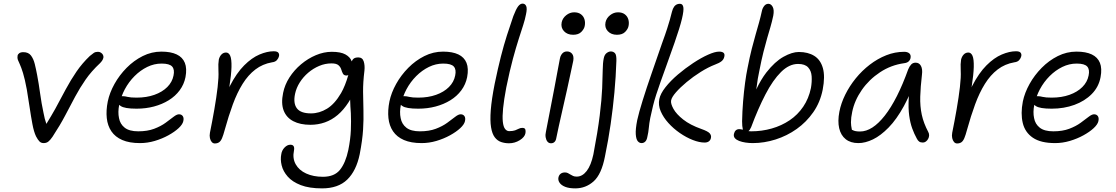

<svg xmlns="http://www.w3.org/2000/svg" viewBox="-20 -780 6162 1060"><path d="M221 10Q207 10 198 1Q189 -8 179 -27Q167 -52 159 -94.5Q151 -137 143.5 -188Q136 -239 128 -286Q117 -345 107 -377Q97 -409 89.5 -425Q82 -441 78.5 -450Q75 -459 77 -472Q78 -480 86 -486Q94 -492 109 -492Q137 -492 151 -473.5Q165 -455 172 -426.5Q179 -398 185 -366Q194 -319 201.5 -264Q209 -209 220 -158Q226 -124 236 -96Q262 -138 285 -179Q315 -235 343 -287Q371 -339 402.5 -385Q434 -431 476 -471Q489 -482 498 -488Q507 -494 521 -494Q530 -494 537.5 -489Q545 -484 548.5 -477Q552 -470 551 -462Q549 -453 544 -445.5Q539 -438 532 -431Q484 -386 452.5 -340.5Q421 -295 395 -246.5Q369 -198 340.5 -143.5Q312 -89 270 -25Q257 -6 246.5 2Q236 10 221 10Z M753 10Q694 10 655 -7Q616 -24 595 -55Q574 -86 569.5 -128Q565 -170 575 -220Q585 -268 612 -316.5Q639 -365 679 -405.5Q719 -446 768 -470.5Q817 -495 871 -495Q923 -495 955.5 -479.5Q988 -464 1000.5 -433Q1013 -402 1004 -354Q996 -314 972 -281.5Q948 -249 911.5 -226.5Q875 -204 830 -192Q785 -180 734 -180Q667 -180 646 -195Q641 -198 638 -201Q630 -161 637 -128Q643 -95 668.5 -75Q694 -55 743 -55Q794 -55 831 -69Q868 -83 894 -102Q920 -121 938 -135Q956 -149 968 -149Q982 -149 989 -139Q996 -129 992 -111Q988 -93 966 -72.5Q944 -52 909.5 -33Q875 -14 834.5 -2Q794 10 753 10ZM652 -249Q655 -249 658 -249Q669 -249 685 -245Q701 -241 734 -241Q789 -241 832.5 -256.5Q876 -272 903.5 -299.5Q931 -327 938 -363Q945 -396 930.5 -412.5Q916 -429 872 -429Q831 -429 793 -410.5Q755 -392 723 -360Q691 -328 669 -287Q659 -268 652 -249Z M1166 12Q1156 12 1149 4Q1142 -4 1139 -17.5Q1136 -31 1139 -47Q1152 -111 1163.5 -177Q1175 -243 1181.5 -299Q1188 -355 1186 -389Q1185 -412 1185.5 -425Q1186 -438 1188 -451Q1192 -468 1202.5 -479Q1213 -490 1228 -490Q1243 -490 1251 -472Q1259 -454 1258 -410Q1257 -369 1246 -298Q1247 -302 1249 -305Q1286 -377 1328 -419Q1370 -461 1412.5 -479Q1455 -497 1491 -497Q1511 -497 1517 -488.5Q1523 -480 1520 -469Q1518 -459 1509 -448.5Q1500 -438 1482 -436Q1430 -427 1390 -396.5Q1350 -366 1319.5 -317Q1289 -268 1265.5 -204Q1242 -140 1221 -64Q1213 -34 1206 -17.5Q1199 -1 1189.5 5.5Q1180 12 1166 12Z M1758 260Q1687 260 1640.5 242Q1594 224 1568.5 195Q1543 166 1535 133Q1527 100 1533 71Q1536 50 1551 34.5Q1566 19 1583 19Q1596 19 1601 27Q1606 35 1603 51Q1594 94 1612.5 127Q1631 160 1670.5 178Q1710 196 1763 196Q1826 196 1857 157.5Q1888 119 1903 48Q1915 -12 1917 -61.5Q1919 -111 1917 -155Q1914 -193 1913 -230Q1908 -222 1904 -215Q1877 -173 1844.5 -145.5Q1812 -118 1774 -104.5Q1736 -91 1694 -91Q1637 -91 1599 -111Q1561 -131 1546 -170Q1531 -209 1543 -267Q1552 -312 1578 -352.5Q1604 -393 1642 -425Q1680 -457 1724 -475.5Q1768 -494 1812 -494Q1861 -494 1887 -479.5Q1913 -465 1921 -443Q1921 -442 1922 -441Q1925 -449 1930 -454Q1939 -463 1958 -463Q1981 -463 1988 -441Q1995 -419 1992 -390Q1984 -325 1984.5 -273Q1985 -221 1986.5 -171.5Q1988 -122 1984.5 -64.5Q1981 -7 1966 71Q1947 163 1897 211.5Q1847 260 1758 260ZM1903 -366Q1898 -363 1894 -363Q1879 -363 1873.5 -373Q1868 -383 1864 -396.5Q1860 -410 1848.5 -420Q1837 -430 1810 -430Q1775 -430 1742 -416Q1709 -402 1681.5 -378.5Q1654 -355 1635 -325Q1616 -295 1609 -262Q1598 -210 1619 -182Q1640 -154 1697 -154Q1743 -154 1785.5 -180Q1828 -206 1863 -266Q1886 -306 1903 -366Z M2308 10Q2249 10 2210 -7Q2171 -24 2150 -55Q2129 -86 2124.5 -128Q2120 -170 2130 -220Q2140 -268 2167 -316.5Q2194 -365 2234 -405.5Q2274 -446 2323 -470.5Q2372 -495 2426 -495Q2478 -495 2510.5 -479.5Q2543 -464 2555.5 -433Q2568 -402 2559 -354Q2551 -314 2527 -281.5Q2503 -249 2466.5 -226.5Q2430 -204 2385 -192Q2340 -180 2289 -180Q2222 -180 2201 -195Q2196 -198 2193 -201Q2185 -161 2192 -128Q2198 -95 2223.5 -75Q2249 -55 2298 -55Q2349 -55 2386 -69Q2423 -83 2449 -102Q2475 -121 2493 -135Q2511 -149 2523 -149Q2537 -149 2544 -139Q2551 -129 2547 -111Q2543 -93 2521 -72.5Q2499 -52 2464.5 -33Q2430 -14 2389.5 -2Q2349 10 2308 10ZM2207 -249Q2210 -249 2213 -249Q2224 -249 2240 -245Q2256 -241 2289 -241Q2344 -241 2387.5 -256.5Q2431 -272 2458.5 -299.5Q2486 -327 2493 -363Q2500 -396 2485.5 -412.5Q2471 -429 2427 -429Q2386 -429 2348 -410.5Q2310 -392 2278 -360Q2246 -328 2224 -287Q2214 -268 2207 -249Z M2790 11Q2767 11 2746.5 4Q2726 -3 2711.5 -22Q2697 -41 2691 -77.5Q2685 -114 2689.5 -172.5Q2694 -231 2711 -317Q2729 -404 2745.5 -468.5Q2762 -533 2779 -586Q2796 -639 2814 -691Q2829 -730 2840.5 -745Q2852 -760 2865 -760Q2879 -760 2885 -746.5Q2891 -733 2884 -701Q2879 -674 2868.5 -641.5Q2858 -609 2843.5 -564Q2829 -519 2811.5 -454.5Q2794 -390 2775 -297Q2762 -228 2757.5 -182Q2753 -136 2756 -108Q2759 -80 2768.5 -68Q2778 -56 2791 -56Q2812 -56 2824 -60.5Q2836 -65 2844.5 -69.5Q2853 -74 2863 -74Q2877 -74 2880 -66Q2883 -58 2881 -45Q2877 -23 2849.5 -6Q2822 11 2790 11Z M3022 11Q3010 11 3002.5 2Q2995 -7 2992.5 -22Q2990 -37 2994 -53Q3010 -137 3021.5 -195Q3033 -253 3041 -296Q3049 -339 3056 -376.5Q3063 -414 3071 -456Q3073 -468 3078.5 -477Q3084 -486 3091.5 -491Q3099 -496 3110 -496Q3128 -496 3138.5 -483Q3149 -470 3145 -445Q3140 -422 3131 -379.5Q3122 -337 3110.5 -285Q3099 -233 3087 -181Q3075 -129 3065.5 -85.5Q3056 -42 3051 -17Q3049 -4 3041.5 3.5Q3034 11 3022 11ZM3144 -588Q3112 -588 3093.5 -608Q3075 -628 3081 -657Q3086 -680 3106 -696Q3126 -712 3150 -712Q3173 -712 3187.5 -701Q3202 -690 3207 -672.5Q3212 -655 3208 -636Q3205 -620 3189.5 -604Q3174 -588 3144 -588Z M3156 260Q3122 260 3100.5 251.5Q3079 243 3069.5 229Q3060 215 3063 200Q3066 186 3075.5 179Q3085 172 3099 172Q3108 172 3115 175.5Q3122 179 3129 183.5Q3136 188 3144 191.5Q3152 195 3164 195Q3195 195 3219 164Q3243 133 3256 72Q3280 -53 3291 -142.5Q3302 -232 3304.5 -293Q3307 -354 3307.5 -393.5Q3308 -433 3313 -457Q3317 -478 3329 -487Q3341 -496 3352 -496Q3366 -496 3375 -486.5Q3384 -477 3383 -444Q3380 -355 3372 -269Q3364 -183 3351.5 -96Q3339 -9 3320 83Q3301 182 3257.5 221Q3214 260 3156 260ZM3386 -588Q3354 -588 3335.5 -608Q3317 -628 3323 -657Q3328 -680 3348 -696Q3368 -712 3392 -712Q3415 -712 3429.5 -701Q3444 -690 3449 -672.5Q3454 -655 3450 -636Q3447 -620 3431.5 -604Q3416 -588 3386 -588Z M3870 7Q3841 7 3805 -7Q3769 -21 3733.5 -45.5Q3698 -70 3670 -101Q3642 -132 3627.5 -166Q3613 -200 3620 -233Q3626 -263 3654 -298.5Q3682 -334 3722.5 -368.5Q3763 -403 3807 -432Q3851 -461 3889 -478Q3927 -495 3950 -495Q3967 -495 3974.5 -488.5Q3982 -482 3979 -468Q3976 -452 3963.5 -442Q3951 -432 3929 -424Q3890 -409 3848.5 -383Q3807 -357 3771 -327Q3735 -297 3711.5 -270Q3688 -243 3685 -225Q3682 -208 3698 -179Q3714 -150 3752 -120Q3790 -90 3852 -68Q3889 -55 3898.5 -43.5Q3908 -32 3905 -19Q3903 -7 3894 0Q3885 7 3870 7ZM3522 10Q3510 10 3501 -0.5Q3492 -11 3490 -38.5Q3488 -66 3498 -117Q3507 -158 3528 -225.5Q3549 -293 3577.5 -375Q3606 -457 3635 -541Q3654 -593 3663.5 -623Q3673 -653 3678 -670.5Q3683 -688 3686 -701Q3689 -714 3695 -731Q3701 -745 3710.5 -752Q3720 -759 3734 -759Q3749 -759 3752.5 -741Q3756 -723 3745 -676.5Q3734 -630 3704 -544Q3678 -470 3659 -417.5Q3640 -365 3626.5 -327Q3613 -289 3603 -258Q3593 -227 3585.5 -197Q3578 -167 3570 -129Q3564 -98 3562 -74Q3560 -50 3554 -25Q3551 -7 3542.5 1.5Q3534 10 3522 10Z M4136 10Q4116 10 4096 7Q4076 4 4060.5 -2Q4045 -8 4037 -17.5Q4029 -27 4032 -41Q4035 -54 4042.5 -60.5Q4050 -67 4061 -67Q4069 -67 4081 -64Q4081 -65 4081 -66Q4077 -82 4077 -110Q4078 -165 4082.5 -220Q4087 -275 4093.5 -323Q4100 -371 4107 -404Q4119 -466 4130.5 -511Q4142 -556 4152 -590.5Q4162 -625 4170.5 -655.5Q4179 -686 4186 -718Q4189 -734 4198.5 -746.5Q4208 -759 4222 -759Q4237 -759 4246 -742Q4255 -725 4249 -693Q4242 -660 4233.5 -631Q4225 -602 4215.5 -569.5Q4206 -537 4195 -493.5Q4184 -450 4172 -388Q4163 -348 4157 -298Q4156 -292 4155 -286Q4181 -341 4211 -380Q4258 -440 4305.5 -466.5Q4353 -493 4390 -493Q4441 -493 4475.5 -471.5Q4510 -450 4523 -404Q4536 -358 4522 -285Q4508 -215 4470 -160.5Q4432 -106 4378.5 -68Q4325 -30 4262 -10Q4199 10 4136 10ZM4112 -56Q4120 -55 4127 -55Q4186 -55 4240.5 -70.5Q4295 -86 4339.5 -116Q4384 -146 4414.5 -191Q4445 -236 4457 -294Q4463 -328 4461 -358.5Q4459 -389 4441.5 -408Q4424 -427 4386 -427Q4337 -427 4292 -382.5Q4247 -338 4206 -259Q4165 -180 4127 -78Q4120 -62 4112 -56Z M4719 10Q4676 10 4649 -11.5Q4622 -33 4613 -72Q4604 -111 4614 -163Q4623 -210 4646.5 -257.5Q4670 -305 4704.5 -347.5Q4739 -390 4782 -423Q4825 -456 4873 -475Q4921 -494 4972 -494Q4990 -494 5000 -485.5Q5010 -477 5007 -460Q5005 -449 4996.5 -441Q4988 -433 4971 -431Q4899 -421 4838.5 -381Q4778 -341 4738 -283.5Q4698 -226 4685 -163Q4678 -131 4678 -105Q4678 -87 4683 -64Q4685 -62 4687 -62Q4700 -54 4728 -54Q4796 -54 4865 -142Q4934 -230 4994 -397Q5001 -414 5010.5 -424Q5020 -434 5035 -434Q5055 -434 5064.5 -416Q5074 -398 5070 -368Q5062 -300 5060.5 -246.5Q5059 -193 5069 -146.5Q5079 -100 5105 -51Q5110 -42 5109.5 -32Q5109 -22 5104 -13Q5099 -4 5091.5 1.5Q5084 7 5075 7Q5062 7 5054.5 1.5Q5047 -4 5042 -14Q5027 -41 5016 -71.5Q5005 -102 4999.5 -142Q4994 -182 4997 -238Q4997 -244 4998 -250Q4984 -220 4970 -194Q4930 -121 4886 -76Q4842 -31 4799.5 -10.5Q4757 10 4719 10Z M5264 12Q5254 12 5247 4Q5240 -4 5237 -17.5Q5234 -31 5237 -47Q5250 -111 5261.5 -177Q5273 -243 5279.5 -299Q5286 -355 5284 -389Q5283 -412 5283.5 -425Q5284 -438 5286 -451Q5290 -468 5300.5 -479Q5311 -490 5326 -490Q5341 -490 5349 -472Q5357 -454 5356 -410Q5355 -369 5344 -298Q5345 -302 5347 -305Q5384 -377 5426 -419Q5468 -461 5510.5 -479Q5553 -497 5589 -497Q5609 -497 5615 -488.5Q5621 -480 5618 -469Q5616 -459 5607 -448.5Q5598 -438 5580 -436Q5528 -427 5488 -396.5Q5448 -366 5417.5 -317Q5387 -268 5363.5 -204Q5340 -140 5319 -64Q5311 -34 5304 -17.5Q5297 -1 5287.5 5.5Q5278 12 5264 12Z M5805 10Q5726 10 5682.5 -19.5Q5639 -49 5626.5 -101Q5614 -153 5627 -220Q5637 -268 5664 -316.5Q5691 -365 5731 -405.5Q5771 -446 5820 -470.5Q5869 -495 5923 -495Q5975 -495 6007.5 -479.5Q6040 -464 6052.5 -433Q6065 -402 6056 -354Q6046 -300 6007.5 -261Q5969 -222 5911.5 -201Q5854 -180 5786 -180Q5719 -180 5698 -195Q5693 -198 5690 -201Q5682 -161 5689 -128Q5695 -95 5720.5 -75Q5746 -55 5795 -55Q5846 -55 5883 -69Q5920 -83 5946 -102Q5972 -121 5990 -135Q6008 -149 6020 -149Q6034 -149 6041 -139Q6048 -129 6044 -111Q6040 -93 6018 -72.5Q5996 -52 5961.5 -33Q5927 -14 5886.5 -2Q5846 10 5805 10ZM5704 -249Q5707 -249 5710 -249Q5721 -249 5737 -245Q5753 -241 5786 -241Q5841 -241 5884.5 -256.5Q5928 -272 5955.5 -299.5Q5983 -327 5990 -363Q5997 -396 5982.5 -412.5Q5968 -429 5924 -429Q5883 -429 5845 -410.5Q5807 -392 5775 -360Q5743 -328 5721 -287Q5711 -268 5704 -249Z"/></svg>

Font: Shantell Sans Light Light
Style: Italic
Weight: 300
Italic angle: -11°
Version: Version 1.008;[ac192a2d6]